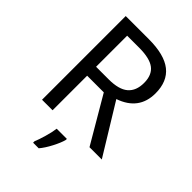

<svg xmlns="http://www.w3.org/2000/svg" viewBox="-268 -825 1158 1158"><g transform="rotate(45 311.0 -246.5)"><path d="M187 -371.1H293.9Q380.9 -371.1 420.9 -405.3Q460.9 -439.5 460.9 -506.8Q460.9 -574.2 420.4 -605.2Q379.9 -636.2 289.1 -636.2H187ZM187 -294.9V0H97.2V-713.9H293.9Q426.8 -713.9 490.5 -663.3Q554.2 -612.8 554.2 -511.2Q554.2 -369.1 411.1 -319.8L606.9 0H502L329.1 -294.9ZM242.2 209Q252.9 184.1 266.1 138.7Q279.3 93.3 283.2 61H370.1V69.8Q362.3 100.6 338.6 146.2Q314.9 191.9 290 221.2H242.2Z"/></g></svg>

Font: NotoPenekeko
Style: Regular
Weight: 400
Designer: Monotype Design team
Foundry: Monotype Imaging Inc.
Version: Version 1.04